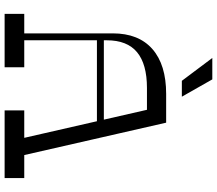

<svg xmlns="http://www.w3.org/2000/svg" viewBox="-74 -866 940 832"><g transform="rotate(90 396.0 -450.0)"><path d="M458.4 0V-85.1H751.5V0ZM40 0V-85.1H271.4V0ZM124.6 -468.6Q124.6 -580.8 192.6 -640.4Q260.6 -700 387 -700H511.6L657.1 -62.4L583.5 -58L455.8 -616.8H361.1Q257.9 -616.8 206.2 -573.9Q154.6 -531 154.6 -443.1V-63.2L124.6 -63.6ZM134.6 -400V-430H557.5V-400ZM399 -768H330.2L231.2 -900H324Z"/></g></svg>

Font: Space Cowgirl
Style: Regular
Weight: 400
Designer: Valery Marier
Foundry: Valery Marier
Version: Version 1.000